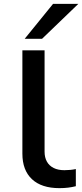

<svg xmlns="http://www.w3.org/2000/svg" viewBox="-20 -966 426 995"><path d="M288 9Q195 9 145.5 -37.5Q96 -84 96 -170V-705H211V-180Q211 -150 223 -128.5Q235 -107 258 -95.5Q281 -84 314 -84Q328 -84 344 -85.5Q360 -87 373 -90V-1Q353 4 332.5 6.5Q312 9 288 9ZM108 -765 255 -946H386L198 -765Z"/></svg>

Font: Nunito Sans 10pt Expanded SemiBold
Style: Regular
Weight: 600
Width: 7
Designer: Vernon Adams
Foundry: Vernon Adams
Version: Version 3.101;gftools[0.9.27]